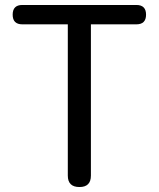

<svg xmlns="http://www.w3.org/2000/svg" viewBox="-20 -753 639 773"><path d="M300 0Q253 0 253 -46V-655H70Q31 -655 31 -694Q31 -733 70 -733H299H529Q568 -733 568 -694Q568 -655 529 -655H346V-46Q346 0 300 0Z"/></svg>

Font: GenSenRounded TW R
Style: Regular
Weight: 400
Version: Version 1.501;PS 1;hotconv 16.6.51;makeotf.lib2.5.65220